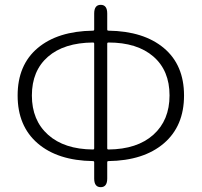

<svg xmlns="http://www.w3.org/2000/svg" viewBox="-20 -762 835 795"><path d="M397 13Q370 13 370 -23V-90Q370 -95 365 -95Q219 -97 136 -168.5Q53 -240 53 -366.5Q53 -493 136 -563Q219 -633 365 -635Q370 -635 370 -640V-706Q370 -742 397 -742Q424 -742 424 -706V-640Q424 -635 429 -635Q575 -633 658.5 -563Q742 -493 742 -366.5Q742 -240 658.5 -168.5Q575 -97 429 -95Q424 -95 424 -90V-23Q424 13 397 13ZM365 -143Q370 -143 370 -148V-581Q370 -586 365 -586Q245 -585 178.5 -527Q112 -469 112 -366.5Q112 -264 179 -204Q246 -144 365 -143ZM424 -148Q424 -143 429 -143Q548 -144 615 -204Q682 -264 682 -367Q682 -470 615 -528Q548 -586 429 -586Q424 -586 424 -581Z"/></svg>

Font: Resource Han Rounded CN Light
Style: Regular
Weight: 300
Designer: Cyano Hao (round all glyphs); Ryoko NISHIZUKA 西塚涼子 (kana, bopomofo & ideographs); Paul D. Hunt (Latin, Greek & Cyrillic)
Foundry: Cyano Hao
Version: 0.990